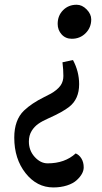

<svg xmlns="http://www.w3.org/2000/svg" viewBox="-20 -573 437 821"><path d="M287.1 -407.2Q260.3 -407.2 243.4 -426Q226.6 -444.8 226.6 -470.7Q226.6 -506.3 249.8 -529.5Q272.9 -552.7 307.6 -552.7Q331.1 -552.7 350.6 -532.7Q370.1 -512.7 370.1 -490.2Q370.1 -455.1 346.2 -431.2Q322.3 -407.2 287.1 -407.2ZM337.9 142.6Q337.9 169.9 308.1 197.3Q293 211.4 266.4 220Q239.7 228.5 208 228.5Q137.7 228.5 89.4 167.5Q41 106.4 41 15.6Q41 -60.1 82.5 -100.1Q115.2 -131.3 168.5 -157.7Q187 -167 197.5 -172.6Q208 -178.2 220.2 -188Q232.4 -197.8 239.7 -208.5Q251 -225.6 251 -248Q251 -275.4 247.1 -306.6L292 -316.4Q318.4 -267.1 318.4 -212.9Q318.4 -149.4 275.9 -116.2Q247.6 -93.8 188 -67.4Q161.1 -55.7 143.8 -43.5Q126.5 -31.2 115.7 -13.7Q103.5 5.9 103.5 32.2Q103.5 70.8 128.4 98.1Q153.3 125.5 183.6 125.5Q257.3 125.5 303.7 83Q318.8 89.4 328.4 105.2Q337.9 121.1 337.9 142.6Z"/></svg>

Font: Neuton
Style: Italic
Weight: 400
Italic angle: -9°
Designer: Brian M Zick
Version: Version 1.32